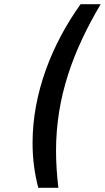

<svg xmlns="http://www.w3.org/2000/svg" viewBox="-20 -756 496 908"><path d="M256 132C249 72 245 14 245 -42C245 -298 326 -516 456 -736H361C225 -546 134 -315 134 -80C134 -7 143 63 161 132Z"/></svg>

Font: Perun SemiBold Italic
Style: Regular
Weight: 400
Italic angle: -12°
Foundry: Copyright (c) Stefan Peev, Context Ltd, 2016
Version: Version 1.026